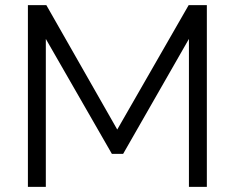

<svg xmlns="http://www.w3.org/2000/svg" viewBox="-20 -730 917 750"><path d="M718 0V-578L461 -129H417L159 -578V0H89V-710H161L438 -224L717 -710H788V0Z"/></svg>

Font: Raleway
Style: Regular
Weight: 400
Designer: Matt McInerney, Pablo Impallari, Rodrigo Fuenzalida
Foundry: Matt McInerney, Pablo Impallari, Rodrigo Fuenzalida
Version: Version 4.101;RELEASE